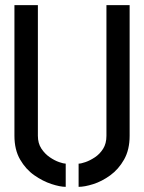

<svg xmlns="http://www.w3.org/2000/svg" viewBox="-20 -720 560 745"><path d="M235 5Q213 5 179.5 -6Q146 -17 113 -40Q80 -63 58 -101Q36 -139 36 -193V-700H127V-193Q127 -164 140.5 -143.5Q154 -123 173 -110Q192 -97 209.5 -91Q227 -85 235 -85ZM285 5V-85Q294 -85 311.5 -91Q329 -97 348 -109.5Q367 -122 380 -142.5Q393 -163 393 -193V-700H483V-193Q483 -139 461.5 -101Q440 -63 407.5 -39.5Q375 -16 341.5 -5.5Q308 5 285 5Z"/></svg>

Font: Stick No Bills ExtraLight Medium
Style: Regular
Weight: 500
Version: Version 2.000